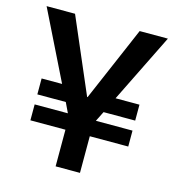

<svg xmlns="http://www.w3.org/2000/svg" viewBox="-99 -737 743 815"><g transform="rotate(15 272.5 -329.5)"><path d="M65 -167V-237H211L190 -281H65V-351H155L6 -653H131L272 -325H274L415 -653H539L390 -351H495V-281H356L334 -237H495V-167H326V-6H219V-167Z"/></g></svg>

Font: Bricolage Grotesque 48pt Medium
Style: Regular
Weight: 500
Designer: Mathieu Triay
Foundry: Atelier Triay
Version: Version 1.000; ttfautohint (v1.8.4.7-5d5b);gftools[0.9.32]